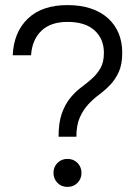

<svg xmlns="http://www.w3.org/2000/svg" viewBox="-20 -727 540 754"><path d="M210 -190Q210 -246 223 -282Q236 -318 256 -342.5Q276 -367 299 -384Q322 -401 342 -419Q362 -437 375 -460Q388 -483 388 -520Q388 -574 351.5 -607.5Q315 -641 245 -641Q179 -641 142.5 -606Q106 -571 102 -510H30Q34 -601 89.5 -654Q145 -707 245 -707Q297 -707 337 -693.5Q377 -680 404.5 -655Q432 -630 446 -596Q460 -562 460 -520Q460 -474 446.5 -444.5Q433 -415 413 -394Q393 -373 370 -356Q347 -339 327 -317.5Q307 -296 293.5 -266Q280 -236 280 -190ZM245 7Q221 7 205.5 -9Q190 -25 190 -48Q190 -71 205.5 -87Q221 -103 245 -103Q269 -103 284.5 -87Q300 -71 300 -48Q300 -25 284.5 -9Q269 7 245 7Z"/></svg>

Font: PT Root UI
Style: Regular
Weight: 400
Designer: Vitaly Kuzmin
Foundry: ParaType Ltd.
Version: Version 2.001G